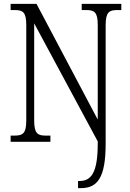

<svg xmlns="http://www.w3.org/2000/svg" viewBox="-20 -734 675 994"><path d="M384 240H398C485 240 527 186 527 9V-603C527 -672 545 -682 589 -682H608V-714H403V-682H425C468 -682 486 -672 486 -605V-115L169 -714H35V-682H55C98 -682 116 -672 116 -605V-111C116 -42 98 -32 54 -32H35V0H241V-32H217C175 -32 157 -42 157 -111V-613L486 -2V10C486 160 452 203 392 203H384Z"/></svg>

Font: Noto Serif Devanagari Condensed Light
Style: Regular
Weight: 300
Width: 3
Designer: Universal Thirst, Indian Type Foundry and the Monotype Design Team
Foundry: Monotype Imaging Inc.
Version: Version 2.004